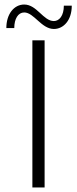

<svg xmlns="http://www.w3.org/2000/svg" viewBox="-20 -828 340 848"><path d="M123 0H177V-650H123ZM8 -704H43C43 -745 60 -773 87 -773C130 -773 163 -700 218 -700C261 -700 297 -739 297 -803H262C262 -759 242 -735 218 -735C171 -735 143 -808 87 -808C42 -808 8 -766 8 -704Z"/></svg>

Font: Grotesk 01 Extrafine
Style: Bold
Weight: 400
Designer: Frank Adebiaye, contributions by Jérémy Landes, Ariel Martín Pérez
Foundry: Velvetyne Type Foundry
Version: Version 3.000;Glyphs 3.1.2 (3150)